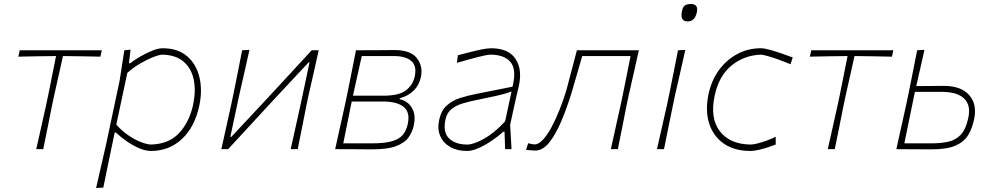

<svg xmlns="http://www.w3.org/2000/svg" viewBox="-20 -745 4950 959"><path d="M161 0Q174 -57 185.5 -108.8Q197 -160.5 210.5 -221L221 -270.5Q231.5 -323.5 241 -370.5Q250.5 -417.5 260 -465H258Q213 -464.5 165.5 -463.8Q118 -463 71.5 -462L78.5 -494H488.5L481.5 -462Q436 -463 388.8 -463.8Q341.5 -464.5 297 -465H294.5Q284 -417 273.5 -370.5Q263 -324 251 -270.5L240.5 -221Q228.5 -161 218 -108.5Q207.5 -56 196 0Z M460 194Q473 138 485 84.8Q497 31.5 511 -29L577.5 -342Q583 -378 589 -417Q595 -456 601 -494L632 -497L624 -429H630Q649 -444 678.8 -461.5Q708.5 -479 739.2 -491.5Q770 -504 792 -504Q868.5 -504 914.5 -464.2Q960.5 -424.5 976 -359.8Q991.5 -295 976 -220Q953.5 -112 889.5 -51.5Q825.5 9 734 9Q707.5 9 676.2 -4.2Q645 -17.5 614.2 -38.5Q583.5 -59.5 559 -83H553L541.5 -28.5Q529 32 518.2 83.8Q507.5 135.5 496 192ZM734 -23Q825 -25.5 876 -81.8Q927 -138 945 -224Q959 -292 947.5 -347.8Q936 -403.5 897.2 -437Q858.5 -470.5 791 -472Q775 -471.5 744 -459.2Q713 -447 678.2 -426.5Q643.5 -406 616 -381L561 -123Q585.5 -94 617.2 -71.8Q649 -49.5 680.2 -36.8Q711.5 -24 734 -23Z M1085.5 0Q1098 -56 1109.8 -109Q1121.5 -162 1134.5 -221L1145 -270.5Q1157.5 -332.5 1168 -385.2Q1178.5 -438 1189.5 -494L1226 -496Q1213.5 -439.5 1201.2 -385.8Q1189 -332 1175 -270.5L1130.5 -61.5H1135.5L1315 -253.5Q1369.5 -312.5 1425.5 -373.2Q1481.5 -434 1537 -494H1572Q1559.5 -437.5 1547.5 -384.8Q1535.5 -332 1521.5 -270.5L1511 -221Q1499 -160.5 1488.8 -108.5Q1478.5 -56.5 1467 0H1432Q1444.5 -56 1456.2 -109Q1468 -162 1481 -221L1526 -433H1521L1344.5 -244Q1289.5 -184.5 1232.8 -122.8Q1176 -61 1119.5 0Z M1654 0Q1666.5 -56 1678.2 -109Q1690 -162 1703 -221L1713.5 -270.5Q1726 -332.5 1736.5 -385.2Q1747 -438 1758 -494Q1795 -494 1849.2 -494.2Q1903.5 -494.5 1951 -495Q2030.5 -495 2062.2 -454.5Q2094 -414 2082 -359Q2073 -318 2044.5 -291Q2016 -264 1977 -254.5L1976 -249.5Q1997 -246 2016.5 -230.8Q2036 -215.5 2045.8 -187.8Q2055.5 -160 2047 -119.5Q2040 -86.5 2020.8 -59Q2001.5 -31.5 1958.8 -15.2Q1916 1 1838 1Q1785 0.5 1736 0.2Q1687 0 1654 0ZM1787 -465Q1778 -424.5 1766.2 -372Q1754.5 -319.5 1744.5 -274L1743 -267H1894Q1974 -267 2008.5 -294.5Q2043 -322 2051.5 -363Q2063 -416 2034.2 -440.5Q2005.5 -465 1949 -465ZM1694.5 -29H1838Q1901 -29 1937.5 -39.5Q1974 -50 1991.8 -71.2Q2009.5 -92.5 2016.5 -125Q2029.5 -183.5 1996.5 -210.8Q1963.5 -238 1892 -238H1737L1733.5 -222.5Q1724.5 -178 1713.8 -124Q1703 -70 1694.5 -29Z M2313 9Q2263.5 9 2228.5 -11Q2193.5 -31 2178.5 -66.5Q2163.5 -102 2174 -148Q2184.5 -194.5 2212.8 -219.2Q2241 -244 2279.5 -256Q2318 -268 2359 -276L2540 -312Q2561 -398.5 2529.8 -435.2Q2498.5 -472 2430 -472Q2413.5 -472 2367.5 -460.2Q2321.5 -448.5 2262 -431L2267 -469Q2289.5 -475 2321.5 -483.2Q2353.5 -491.5 2384 -497.8Q2414.5 -504 2432 -504Q2519 -504 2554.2 -452Q2589.5 -400 2572 -318Q2567.5 -297 2561 -271Q2554.5 -245 2547.5 -211L2528 -121Q2530 -89.5 2531.5 -61.8Q2533 -34 2535 0H2503L2500 -87H2494Q2467.5 -63.5 2435 -41.5Q2402.5 -19.5 2370.5 -5.2Q2338.5 9 2313 9ZM2314 -23Q2345.5 -23 2398 -52.2Q2450.5 -81.5 2503 -139L2535 -288Q2524.5 -284 2507.5 -278.8Q2490.5 -273.5 2456.8 -265.8Q2423 -258 2363 -246Q2325 -238.5 2291.5 -228.5Q2258 -218.5 2235 -200Q2212 -181.5 2205 -148Q2191.5 -83.5 2223.5 -53.2Q2255.5 -23 2314 -23Z M2653.5 7Q2650 7 2633.8 6Q2617.5 5 2607.5 3.5L2618 -29.5Q2626.5 -27.5 2636 -25.5Q2645.5 -23.5 2649 -23.5Q2670 -23.5 2692 -47.2Q2714 -71 2735 -110.2Q2756 -149.5 2774.8 -196.8Q2793.5 -244 2808 -291Q2821.5 -342.5 2835 -393.2Q2848.5 -444 2861.5 -494H3171Q3158.5 -437.5 3146.5 -384.8Q3134.5 -332 3120.5 -270.5L3110 -221Q3098 -160.5 3087.8 -108.5Q3077.5 -56.5 3066 0H3031Q3043.5 -56 3055.2 -109Q3067 -162 3080 -221L3090.5 -270.5Q3101.5 -325.5 3110.8 -371Q3120 -416.5 3129.5 -465H2888Q2875 -419.5 2862 -374.8Q2849 -330 2835 -282Q2812 -207 2784.2 -141Q2756.5 -75 2724 -34Q2691.5 7 2653.5 7Z M3261.5 0Q3274.5 -56.5 3286 -108.5Q3297.5 -160.5 3311.5 -221L3322 -271Q3334.5 -332.5 3345 -385.2Q3355.5 -438 3366.5 -494L3403 -495.5Q3390.5 -439.5 3378.2 -385.8Q3366 -332 3352 -271L3341.5 -221Q3329 -160.5 3318.5 -108.5Q3308 -56.5 3296.5 0ZM3414.5 -638Q3373.5 -638 3387.5 -694Q3392 -713 3402.8 -719Q3413.5 -725 3431.5 -725Q3469.5 -725 3460.5 -683Q3450.5 -638 3414.5 -638Z M3728.5 9Q3648 9 3595.2 -27.8Q3542.5 -64.5 3522.2 -128.2Q3502 -192 3518.5 -273Q3532.5 -341 3569.8 -393Q3607 -445 3661.2 -474.5Q3715.5 -504 3780.5 -504Q3797 -504 3827 -495.8Q3857 -487.5 3888.2 -476.5Q3919.5 -465.5 3939.5 -458L3928.5 -424Q3896.5 -437.5 3865.8 -448.5Q3835 -459.5 3811.8 -465.8Q3788.5 -472 3779.5 -472Q3695.5 -468.5 3633 -417Q3570.5 -365.5 3549.5 -267Q3525.5 -154 3575.8 -89.2Q3626 -24.5 3728.5 -23Q3742 -23 3764.8 -28.8Q3787.5 -34.5 3811.8 -43.5Q3836 -52.5 3854.5 -62V-23Q3841 -17.5 3818 -10Q3795 -2.5 3770.8 3.2Q3746.5 9 3728.5 9Z M4114.5 0Q4127.5 -57 4139 -108.8Q4150.5 -160.5 4164 -221L4174.5 -270.5Q4185 -323.5 4194.5 -370.5Q4204 -417.5 4213.5 -465H4211.5Q4166.5 -464.5 4119 -463.8Q4071.5 -463 4025 -462L4032 -494H4442L4435 -462Q4389.5 -463 4342.2 -463.8Q4295 -464.5 4250.5 -465H4248Q4237.5 -417 4227 -370.5Q4216.5 -324 4204.5 -270.5L4194 -221Q4182 -161 4171.5 -108.5Q4161 -56 4149.5 0Z M4457 0Q4469.5 -56 4481.2 -109Q4493 -162 4506 -221L4516.5 -270.5Q4529 -332.5 4539.5 -385.2Q4550 -438 4561 -494L4597.5 -496Q4587 -450 4577.2 -406.2Q4567.5 -362.5 4556.5 -315Q4586 -315 4624 -315.5Q4662 -316 4695 -316Q4780 -316 4820.8 -270.2Q4861.5 -224.5 4845.5 -149Q4836.5 -105.5 4816.5 -71.5Q4796.5 -37.5 4753.8 -18.2Q4711 1 4632.5 1Q4582.5 1 4535.2 0.5Q4488 0 4457 0ZM4497 -29H4631.5Q4677.5 -29 4714.8 -36.8Q4752 -44.5 4778 -71.2Q4804 -98 4816 -154Q4825 -195.5 4815.5 -221.5Q4806 -247.5 4785.2 -261.5Q4764.5 -275.5 4739.2 -280.8Q4714 -286 4692 -286H4550Q4548 -278 4546.5 -270.5Q4534.5 -212 4521.2 -147Q4508 -82 4497 -29Z"/></svg>

Font: Commissioner Loud Thin
Style: Italic
Weight: 100
Italic angle: -12°
Designer: Kostas Bartsokas
Foundry: Kostas Bartsokas
Version: Version 1.000; ttfautohint (v1.8.3)